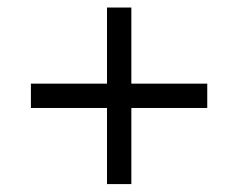

<svg xmlns="http://www.w3.org/2000/svg" viewBox="-20 -608 616 497"><path d="M257 -131.5V-328.5H60V-391.5H257V-588.5H320V-391.5H516.5V-328.5H320V-131.5Z"/></svg>

Font: Cns Manrope
Style: Regular
Weight: 400
Designer: Mikhail Sharanda
Foundry: Mikhail Sharanda
Version: Version 4.504